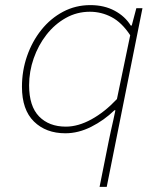

<svg xmlns="http://www.w3.org/2000/svg" viewBox="-20 -510 640 752"><path d="M370 222 406 42Q409 26 414 4Q419 -18 424 -40.5Q429 -63 432 -78H428Q388 -39 337.5 -13.5Q287 12 236 12Q160 12 113 -34Q66 -80 66 -170Q66 -233 86 -290.5Q106 -348 142 -393Q178 -438 227 -464Q276 -490 334 -490Q388 -490 429 -468Q470 -446 492 -410H496L514 -478H538L398 222ZM238 -14Q286 -14 338 -42.5Q390 -71 438 -122L490 -372Q457 -422 417 -443Q377 -464 332 -464Q281 -464 237.5 -439.5Q194 -415 162 -374Q130 -333 112 -281.5Q94 -230 94 -176Q94 -94 133 -54Q172 -14 238 -14Z"/></svg>

Font: Source Code Pro ExtraLight ExtraLight
Style: Italic
Weight: 250
Italic angle: -11°
Monospace: yes
Version: Version 1.016;hotconv 1.0.116;makeotfexe 2.5.65601